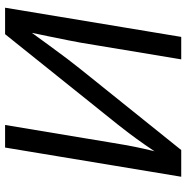

<svg xmlns="http://www.w3.org/2000/svg" viewBox="-8 -760 768 793"><g transform="rotate(-90 376.5 -364.0)"><path d="M620.1 0H527.3L596.2 -415Q599.6 -434.1 606.2 -467.5Q612.8 -501 622.3 -546.9Q631.8 -592.8 643.6 -648.9H660.2Q614.7 -586.4 584 -544.2Q553.2 -502 530.3 -471.7Q507.3 -441.4 485.4 -414.1L152.8 0H42.5L163.1 -727.5H256.3L182.1 -281.2Q178.2 -256.3 172.4 -224.1Q166.5 -191.9 158.2 -154.5Q149.9 -117.2 138.7 -75.7H125.5Q150.9 -116.2 176.3 -152.3Q201.7 -188.5 223.1 -216.8Q244.6 -245.1 258.3 -262.2L631.3 -727.5H740.7Z"/></g></svg>

Font: Inter Variable
Style: Italic
Weight: 400
Italic angle: -9.39999°
Designer: Rasmus Andersson
Foundry: rsms
Version: Version 4.001;git-9221beed3